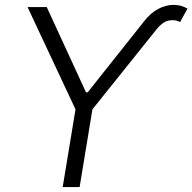

<svg xmlns="http://www.w3.org/2000/svg" viewBox="-20 -756 778 776"><path d="M319.3 -366.2 322.3 -382.8H338.9L336.4 -366.2ZM91.3 -727.5H168.9L330.1 -377.4L561.5 -668.9Q588.4 -703.6 619.4 -720Q650.4 -736.3 681.2 -736.3Q711.9 -736.3 737.8 -721.2L708 -667Q686.5 -678.2 661.6 -672.9Q636.7 -667.5 613.3 -638.2L353.5 -314L301.8 0H233.4L285.2 -314Z"/></svg>

Font: Inter 20pt Light
Style: Italic
Weight: 300
Italic angle: -9.3988°
Version: Version 4.001;git-66647c0bb